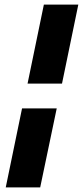

<svg xmlns="http://www.w3.org/2000/svg" viewBox="-20 -749 361 836"><path d="M100 -385 171 -729H321L250 -385ZM5 67 76 -277H227L155 67Z"/></svg>

Font: Mona Sans ExtraLight ExtraBold
Style: Italic
Weight: 800
Italic angle: -11.6951°
Version: Version 2.000